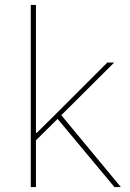

<svg xmlns="http://www.w3.org/2000/svg" viewBox="-20 -760 530 780"><path d="M105 0H126V-190L214 -277L445 0H471L229 -292L444 -506H416L209 -299L129 -220H126V-740H105Z"/></svg>

Font: IBM Plex Arabic Thin
Style: Regular
Weight: 100
Designer: Mike Abbink, Paul van der Laan, Pieter van Rosmalen, Wael Morcos, Khajak Apelian
Foundry: Bold Monday
Version: Version 1.0